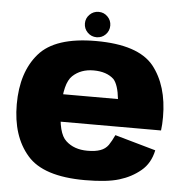

<svg xmlns="http://www.w3.org/2000/svg" viewBox="-52 -777 802 833"><g transform="rotate(5 349.0 -360.0)"><path d="M348 6V-122Q289.5 -122 254 -155Q218 -187 218 -296Q218 -404.5 253.5 -438Q289 -471.5 344.5 -471.5Q401.5 -471.5 433 -442Q454 -418.5 460.5 -357H201V-237.5H658.5Q662 -263.5 662 -296Q662 -433 595.5 -516.5Q527.5 -599.5 344 -599.5Q166.5 -599.5 96 -518Q25 -436.5 25 -296.5Q25 -158 96 -76Q166 6 348 6ZM348 -122V6Q443.5 6 497 -10.5Q550 -26.5 589.5 -59.5Q629 -92 641 -149.5L463 -200Q451 -174 438.5 -155.5Q425.5 -137.5 404 -130Q382.5 -122 348 -122ZM344.5 -616Q367.5 -616 383.5 -632.2Q399.5 -648.5 399.5 -671.5Q399.5 -694 383.5 -710.2Q367.5 -726.5 344.5 -726.5Q321.5 -726.5 305.2 -710.2Q289 -694 289 -671.5Q289 -648.5 305.2 -632.2Q321.5 -616 344.5 -616Z"/></g></svg>

Font: Anybody Thin ExtraBold
Style: Regular
Weight: 800
Version: Version 1.113;gftools[0.9.25]